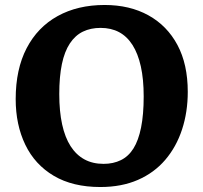

<svg xmlns="http://www.w3.org/2000/svg" viewBox="-20 -737 817 771"><path d="M383 14Q272 14 196 -31Q120 -76 81.5 -156Q43 -236 43 -339Q43 -459 87 -543.5Q131 -628 211.5 -672.5Q292 -717 400 -717Q501 -717 576 -675.5Q651 -634 692.5 -556.5Q734 -479 734 -368Q734 -287 711 -217Q688 -147 643.5 -95Q599 -43 533.5 -14.5Q468 14 383 14ZM396 -79Q435 -79 465.5 -94Q496 -109 516 -141Q536 -173 546.5 -225Q557 -277 557 -350Q557 -419 545.5 -470.5Q534 -522 512 -556.5Q490 -591 458 -608Q426 -625 384 -625Q344 -625 313 -610Q282 -595 260.5 -562.5Q239 -530 228.5 -479.5Q218 -429 218 -359Q218 -290 229.5 -237.5Q241 -185 263.5 -150Q286 -115 319 -97Q352 -79 396 -79Z"/></svg>

Font: Literata 18pt
Style: Bold
Weight: 700
Designer: Latin by Veronika Burian and Jose Scaglione. Greek by Irene Vlachou. Cyrillic by Vera Evstafieva.
Foundry: TypeTogether
Version: Version 3.103;gftools[0.9.29]